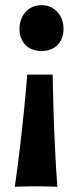

<svg xmlns="http://www.w3.org/2000/svg" viewBox="-20 -472 311 741"><path d="M225.1 -360.8Q225.1 -338.4 217.8 -322Q210.4 -305.7 198.7 -295.2Q187 -284.7 171.6 -279.8Q156.2 -274.9 140.1 -274.9Q124.5 -274.9 109.1 -279.8Q93.8 -284.7 81.8 -295.2Q69.8 -305.7 62.5 -322Q55.2 -338.4 55.2 -360.8Q55.2 -381.3 61.8 -397.9Q68.4 -414.6 79.6 -426.8Q90.8 -439 106.4 -445.6Q122.1 -452.1 140.1 -452.1Q158.2 -452.1 173.6 -445.6Q189 -439 200.4 -426.8Q211.9 -414.6 218.5 -397.9Q225.1 -381.3 225.1 -360.8ZM37.1 249Q43 209 48.1 168.9Q53.2 128.9 57.6 91.1Q62 53.2 65.9 18.1Q69.8 -17.1 72.8 -47.9Q80.1 -119.6 85 -184.1H183.1Q184.6 -119.6 186.5 -47.9Q187.5 -17.1 188.7 18.1Q189.9 53.2 191.9 91.1Q193.8 128.9 196 168.9Q198.2 209 201.2 249Q196.8 248.5 188.2 248.3Q179.7 248 168.7 247.8Q157.7 247.6 145 247.3Q132.3 247.1 119.1 247.1Q106 247.1 93.3 247.3Q80.6 247.6 69.6 247.8Q58.6 248 50.3 248.3Q42 248.5 37.1 249Z"/></svg>

Font: Simonetta
Style: Black
Weight: 900
Designer: Gayaneh Bagdasaryan
Foundry: Brownfox
Version: Version 1.002